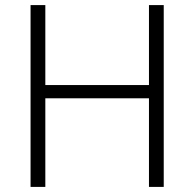

<svg xmlns="http://www.w3.org/2000/svg" viewBox="-20 -734 764 754"><path d="M623 0H565V-348H158V0H100V-714H158V-400H565V-714H623Z"/></svg>

Font: Noto Sans Devanagari Light
Style: Regular
Weight: 300
Version: Version 2.003